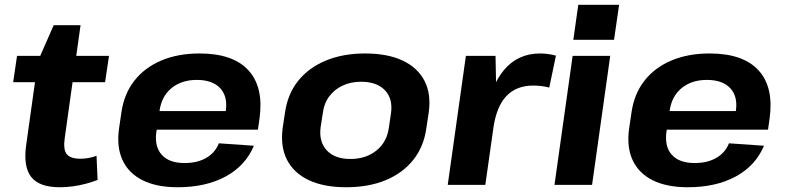

<svg xmlns="http://www.w3.org/2000/svg" viewBox="-20 -774 3293 804"><path d="M230.9 10.1Q144.4 10.1 110.7 -32.9Q77 -75.9 89.6 -166.4L138.9 -518.4L204.8 -668.4H317.3L251.1 -196.3Q244.1 -147.9 259.4 -128.6Q274.6 -109.3 317 -109.3Q333 -109.3 349.6 -112.1Q366.2 -114.9 384.2 -121.5L388.7 -20.5Q366.5 -11.8 339.8 -4.7Q313.2 2.5 285.3 6.3Q257.3 10.1 230.9 10.1ZM51.3 -540H436.4L420.1 -429.7H35.1Z M723.9 10.1Q636 10.1 577.4 -19Q518.9 -48.1 493.2 -103.3Q467.5 -158.4 478.6 -236.6L488.4 -303.4Q499.4 -380.6 542.4 -435.7Q585.4 -490.9 655.2 -520.5Q725.1 -550.1 815.6 -550.1Q955.9 -550.1 1020.5 -479.3Q1085.1 -408.5 1066.6 -276.9L1060.1 -231H607.3L618.4 -308.9H946L921.7 -279.1L925.6 -310.5Q934 -371 901.5 -405.2Q869 -439.4 804 -439.4Q739.6 -439.4 697.6 -404.5Q655.7 -369.5 647.8 -308L634.4 -219.3Q626.9 -158.8 658 -125.1Q689 -91.3 752.5 -91.3Q806.9 -91.3 844 -113.1Q881.2 -134.9 896.5 -173.9L1043.2 -163.7Q1008 -80 925 -35Q842 10.1 723.9 10.1Z M1429.6 10.1Q1336.6 10.1 1273.5 -19.5Q1210.4 -49.1 1182 -104.5Q1153.5 -159.9 1163.6 -237.6L1173.4 -302.4Q1184.4 -380.1 1228.4 -435.3Q1272.4 -490.4 1344.3 -520.3Q1416.1 -550.1 1508.6 -550.1Q1602.7 -550.1 1665.8 -520.5Q1728.9 -490.9 1757.6 -435.5Q1786.2 -380.1 1775.2 -302.4L1765.4 -237.6Q1754.8 -159.9 1710.6 -104.5Q1666.4 -49.1 1595 -19.5Q1523.6 10.1 1429.6 10.1ZM1446.9 -108.3Q1512.8 -108.3 1556.7 -144Q1600.6 -179.7 1608.5 -240.2L1617.3 -299.8Q1625.8 -360.8 1591.8 -396.2Q1557.8 -431.7 1491.9 -431.7Q1449.3 -431.7 1414.8 -415.6Q1380.4 -399.5 1358.5 -370.2Q1336.7 -341 1331.7 -299.8L1322.4 -240.2Q1315 -180.2 1348.5 -144.3Q1382 -108.3 1446.9 -108.3Z M1930.9 -540H2055L2059.2 -331.1L2012.3 0H1854.9ZM2013.3 -277.7Q2032.3 -412.2 2090.6 -481.1Q2148.9 -550.1 2241.4 -550.1Q2257.9 -550.1 2274.7 -547.8Q2291.5 -545.6 2308 -541.1L2280 -407.2Q2249.4 -415.7 2212.9 -415.7Q2142.1 -415.7 2100.3 -371.5Q2058.5 -327.2 2045.6 -236.1Z M2535.3 -540 2459.3 0H2301.9L2377.9 -540ZM2572.5 -753.9 2551.3 -607.4H2380.8L2401.5 -753.9Z M2859.9 10.1Q2772 10.1 2713.4 -19Q2654.9 -48.1 2629.2 -103.3Q2603.5 -158.4 2614.6 -236.6L2624.4 -303.4Q2635.4 -380.6 2678.4 -435.7Q2721.4 -490.9 2791.2 -520.5Q2861.1 -550.1 2951.6 -550.1Q3091.9 -550.1 3156.5 -479.3Q3221.1 -408.5 3202.6 -276.9L3196.1 -231H2743.3L2754.4 -308.9H3082L3057.7 -279.1L3061.6 -310.5Q3070 -371 3037.5 -405.2Q3005 -439.4 2940 -439.4Q2875.6 -439.4 2833.6 -404.5Q2791.7 -369.5 2783.8 -308L2770.4 -219.3Q2762.9 -158.8 2794 -125.1Q2825 -91.3 2888.5 -91.3Q2942.9 -91.3 2980 -113.1Q3017.2 -134.9 3032.5 -173.9L3179.2 -163.7Q3144 -80 3061 -35Q2978 10.1 2859.9 10.1Z"/></svg>

Font: Pathway Extreme 8pt Thin 12pt
Style: Italic
Weight: 100
Italic angle: -8°
Version: Version 1.001;gftools[0.9.26]